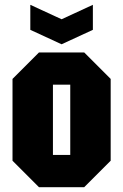

<svg xmlns="http://www.w3.org/2000/svg" viewBox="-20 -778 512 798"><path d="M32 -110V-450L142 -560H330L440 -450V-110L330 0H142ZM200 -134H272V-426H200ZM366 -758V-654L236 -594L106 -654V-758L236 -698Z"/></svg>

Font: Tektur Condensed
Style: Bold
Weight: 700
Width: 3
Designer: Adam Jagosz
Foundry: Adam Jagosz
Version: Version 1.005;gftools[0.9.30]